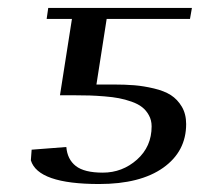

<svg xmlns="http://www.w3.org/2000/svg" viewBox="-20 -459 509 486"><path d="M58.1 -53.2 60.1 -80.1 147.9 -86.9Q150.4 -55.7 171.9 -38.8Q193.4 -22 240.2 -22Q289.6 -22 326.7 -54.9Q363.8 -87.9 363.8 -139.2Q363.8 -154.8 356.9 -167.2Q350.1 -179.7 339.8 -187.7Q329.6 -195.8 313 -201.7Q296.4 -207.5 281 -210.4Q265.6 -213.4 244.1 -215.1Q222.7 -216.8 207.3 -217.3Q191.9 -217.8 170.9 -217.8H131.8L162.1 -411.1H98.1L102.1 -439H465.8L460.9 -411.1H250L224.1 -245.1H266.1Q296.4 -245.1 320.1 -243.2Q343.8 -241.2 369.6 -235.1Q395.5 -229 412.4 -218.3Q429.2 -207.5 440.2 -189Q451.2 -170.4 451.2 -145Q451.2 -75.7 393.1 -34.4Q335 6.8 231 6.8Q76.2 6.8 58.1 -53.2Z"/></svg>

Font: Dehuti Alt
Style: Bold-Italic
Weight: 700
Version: Version 1.2